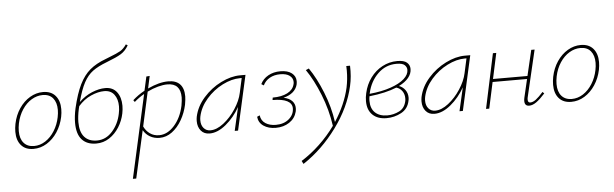

<svg xmlns="http://www.w3.org/2000/svg" viewBox="-57 -925 4565 1427"><g transform="rotate(-5 2225.5 -211.0)"><path d="M42 -135Q42 -163 48 -194Q61 -258 94.5 -307.5Q128 -357 174.5 -384.5Q221 -412 272 -412Q332 -412 364.5 -374.5Q397 -337 397 -274Q397 -246 391 -216Q378 -154 345 -104Q312 -54 265.5 -25.5Q219 3 166 3Q107 3 74.5 -34Q42 -71 42 -135ZM365 -216Q371 -245 371 -271Q371 -326 344.5 -358Q318 -390 268 -390Q225 -390 185 -366Q145 -342 115.5 -297.5Q86 -253 74 -195Q68 -165 68 -138Q68 -81 95.5 -49.5Q123 -18 172 -18Q217 -18 257 -44Q297 -70 325.5 -115.5Q354 -161 365 -216Z M539 -314Q583 -357 636 -379Q689 -401 736 -401Q792 -401 822 -361.5Q852 -322 852 -259Q852 -232 846 -202Q835 -148 805.5 -101Q776 -54 732 -25Q688 4 634 4Q565 4 527.5 -37.5Q490 -79 490 -163Q490 -212 503 -271Q528 -379 561 -445.5Q594 -512 640 -550.5Q686 -589 756 -615L786 -627Q846 -650 870.5 -664.5Q895 -679 917 -711L930 -703Q907 -663 873.5 -642Q840 -621 764 -592Q698 -567 658.5 -538Q619 -509 591 -457Q563 -405 539 -314ZM532 -284 527 -264Q515 -209 515 -166Q515 -92 548 -55Q581 -18 641 -18Q708 -18 756.5 -72.5Q805 -127 820 -203Q826 -230 826 -257Q826 -311 800.5 -345Q775 -379 726 -379Q680 -379 627 -355.5Q574 -332 532 -284Z M1323 -288Q1323 -266 1316 -226Q1303 -166 1273 -113.5Q1243 -61 1200 -29Q1157 3 1107 3Q1067 3 1035.5 -15Q1004 -33 986 -65L907 289H882L1020 -332Q981 -310 946 -279L936 -293Q977 -330 1025 -356L1048 -460L1073 -462L1053 -370Q1138 -410 1206 -410Q1264 -410 1293.5 -379Q1323 -348 1323 -288ZM1296 -283Q1296 -388 1198 -388Q1167 -388 1127.5 -377.5Q1088 -367 1048 -347L992 -92Q1008 -58 1037 -37.5Q1066 -17 1105 -17Q1167 -17 1218.5 -74.5Q1270 -132 1289 -221Q1296 -261 1296 -283Z M1783 -408 1692 0H1667L1707 -175Q1665 -100 1602.5 -48.5Q1540 3 1480 3Q1439 3 1415.5 -25Q1392 -53 1392 -97Q1392 -113 1395 -129Q1411 -205 1467.5 -269Q1524 -333 1599 -370.5Q1674 -408 1743 -408ZM1729 -278 1753 -387H1740Q1678 -387 1609.5 -352.5Q1541 -318 1489 -258.5Q1437 -199 1422 -129Q1419 -114 1419 -100Q1419 -64 1438 -42Q1457 -20 1488 -20Q1535 -20 1586.5 -60Q1638 -100 1677.5 -160.5Q1717 -221 1729 -278Z M2050 -214Q2092 -205 2113 -183Q2134 -161 2134 -129Q2134 -117 2131 -103Q2118 -53 2075 -24.5Q2032 4 1974 4Q1919 4 1882.5 -21Q1846 -46 1842 -90L1862 -99Q1867 -59 1898.5 -38.5Q1930 -18 1976 -18Q2036 -18 2074 -50.5Q2112 -83 2112 -130Q2112 -166 2075.5 -185Q2039 -204 1967 -204L1970 -222Q2037 -222 2079.5 -244Q2122 -266 2132 -305Q2135 -314 2135 -324Q2135 -353 2110.5 -371.5Q2086 -390 2040 -390Q1995 -390 1961.5 -371Q1928 -352 1912 -318L1894 -329Q1913 -368 1952.5 -390Q1992 -412 2043 -412Q2098 -412 2128 -388.5Q2158 -365 2158 -328Q2158 -316 2155 -302Q2146 -269 2119 -246.5Q2092 -224 2050 -214Z M2550 -258Q2515 -101 2406.5 47Q2298 195 2155 289L2143 266Q2215 221 2280 159.5Q2345 98 2397 26Q2380 -94 2334 -209.5Q2288 -325 2233 -404L2256 -414Q2310 -336 2354.5 -225Q2399 -114 2415 -1Q2495 -124 2523 -248Q2536 -309 2536 -374Q2536 -397 2535 -408H2563Q2566 -327 2550 -258Z M2912 -226Q2940 -216 2958 -191.5Q2976 -167 2976 -134Q2976 -122 2973 -110Q2961 -51 2910 -23.5Q2859 4 2800 4Q2734 4 2696 -32.5Q2658 -69 2658 -135Q2658 -165 2665 -194Q2679 -258 2715.5 -307.5Q2752 -357 2804 -384.5Q2856 -412 2915 -412Q2966 -412 2987.5 -393Q3009 -374 3009 -345Q3009 -310 2984 -279.5Q2959 -249 2912 -226ZM2985 -340Q2985 -361 2968.5 -376.5Q2952 -392 2908 -392Q2827 -392 2769 -335.5Q2711 -279 2692 -195L2690 -187Q2782 -196 2848.5 -219Q2915 -242 2950 -273.5Q2985 -305 2985 -340ZM2951 -132Q2951 -162 2935 -185Q2919 -208 2891 -216Q2812 -183 2687 -169Q2684 -151 2684 -135Q2684 -77 2717 -46.5Q2750 -16 2807 -16Q2854 -16 2896 -37Q2938 -58 2949 -110Q2951 -117 2951 -132Z M3460 -408 3369 0H3344L3384 -175Q3342 -100 3279.5 -48.5Q3217 3 3157 3Q3116 3 3092.5 -25Q3069 -53 3069 -97Q3069 -113 3072 -129Q3088 -205 3144.5 -269Q3201 -333 3276 -370.5Q3351 -408 3420 -408ZM3406 -278 3430 -387H3417Q3355 -387 3286.5 -352.5Q3218 -318 3166 -258.5Q3114 -199 3099 -129Q3096 -114 3096 -100Q3096 -64 3115 -42Q3134 -20 3165 -20Q3212 -20 3263.5 -60Q3315 -100 3354.5 -160.5Q3394 -221 3406 -278Z M3983 -77Q3947 -37 3918.5 -16.5Q3890 4 3864 4Q3830 4 3830 -34Q3830 -45 3833 -58L3865 -195H3608L3566 0H3542L3629 -408H3654L3613 -217H3870L3915 -408H3940L3858 -59Q3856 -52 3856 -41Q3856 -19 3874 -19Q3894 -19 3916.5 -36Q3939 -53 3971 -89Z M4054 -135Q4054 -163 4060 -194Q4073 -258 4106.5 -307.5Q4140 -357 4186.5 -384.5Q4233 -412 4284 -412Q4344 -412 4376.5 -374.5Q4409 -337 4409 -274Q4409 -246 4403 -216Q4390 -154 4357 -104Q4324 -54 4277.5 -25.5Q4231 3 4178 3Q4119 3 4086.5 -34Q4054 -71 4054 -135ZM4377 -216Q4383 -245 4383 -271Q4383 -326 4356.5 -358Q4330 -390 4280 -390Q4237 -390 4197 -366Q4157 -342 4127.5 -297.5Q4098 -253 4086 -195Q4080 -165 4080 -138Q4080 -81 4107.5 -49.5Q4135 -18 4184 -18Q4229 -18 4269 -44Q4309 -70 4337.5 -115.5Q4366 -161 4377 -216Z"/></g></svg>

Font: Ysabeau Extralight
Style: Italic
Weight: 200
Italic angle: -12°
Designer: Christian Thalmann (Catharsis Fonts)
Version: Version 0.003